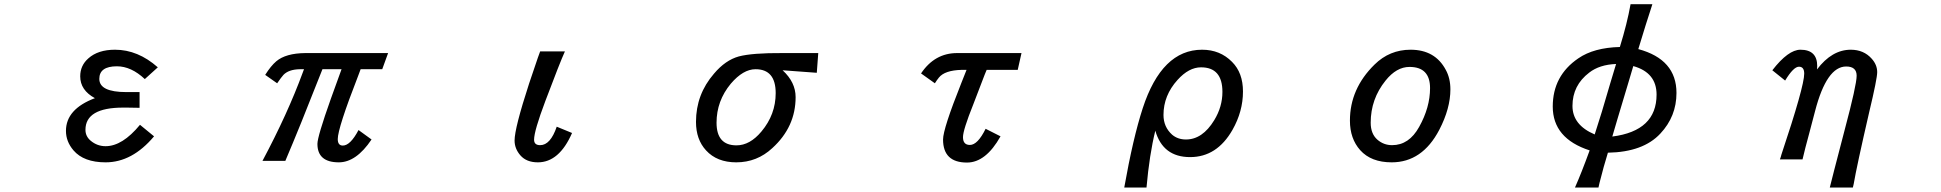

<svg xmlns="http://www.w3.org/2000/svg" viewBox="-20 -753 9040 894"><path d="M714.8 -439.5 654.3 -384.8Q590.8 -444.3 524.4 -444.3Q442.4 -444.3 442.4 -385.7Q442.4 -324.2 568.4 -324.2H583H602.5H629.9V-251Q601.6 -251 570.3 -252Q561.5 -252 553.7 -252Q377.9 -252 377.9 -148.4Q377.9 -118.2 402.3 -97.7Q432.6 -72.3 471.7 -72.3Q549.8 -72.3 631.8 -171.9L697.3 -118.2Q595.7 2.9 471.7 2.9Q370.1 2.9 322.3 -52.7Q287.1 -93.8 287.1 -143.6Q287.1 -245.1 421.9 -295.9Q353.5 -333 353.5 -397.5Q353.5 -448.2 391.6 -481.4Q436.5 -521.5 515.6 -521.5Q622.1 -521.5 714.8 -439.5Z M1659.2 -430.7Q1654.3 -418 1647.5 -399.4Q1552.7 -156.2 1552.7 -105.5Q1552.7 -75.2 1576.2 -75.2Q1611.3 -75.2 1649.4 -147.5L1710 -103.5Q1638.7 2.9 1557.6 2.9Q1458 2.9 1458 -83Q1458 -117.2 1520.5 -293Q1547.9 -369.1 1566.4 -419.9L1570.3 -430.7H1481.4L1473.6 -411.1Q1376 -162.1 1308.6 -3.9H1202.1Q1319.3 -223.6 1389.6 -415L1395.5 -430.7H1376Q1324.2 -429.7 1299.8 -404.3Q1290 -393.6 1270.5 -365.2L1214.8 -404.3Q1241.2 -446.3 1266.6 -467.8Q1310.5 -504.9 1401.4 -505.9H1787.1L1759.8 -430.7Z M2643.6 -133.8Q2584 2.9 2484.4 2.9Q2431.6 2.9 2403.3 -29.3Q2376 -60.5 2376 -98.6Q2376 -156.2 2443.4 -363.3L2484.4 -484.4L2495.1 -513.7H2610.4Q2586.9 -461.9 2519.5 -283.2Q2466.8 -143.6 2466.8 -102.5Q2466.8 -77.1 2495.1 -77.1Q2543 -77.1 2572.3 -163.1Z M3790 -505.9 3783.2 -414.1Q3708 -419.9 3624 -425.8Q3684.6 -370.1 3684.6 -300.8Q3684.6 -162.1 3576.2 -63.5Q3504.9 2.9 3408.2 2.9Q3318.4 2.9 3267.6 -52.7Q3220.7 -103.5 3220.7 -185.5Q3220.7 -313.5 3304.7 -410.2Q3357.4 -472.7 3419.9 -490.2Q3482.4 -506.8 3624 -505.9Q3664.1 -505.9 3790 -505.9ZM3498 -430.7Q3440.4 -430.7 3382.8 -363.3Q3316.4 -283.2 3316.4 -181.6Q3316.4 -76.2 3409.2 -76.2Q3471.7 -76.2 3525.4 -140.6Q3591.8 -219.7 3591.8 -319.3Q3591.8 -430.7 3498 -430.7Z M4574.2 -427.7 4569.3 -416 4564.5 -404.3Q4538.1 -334 4511.7 -266.6Q4463.9 -147.5 4463.9 -114.3Q4463.9 -78.1 4496.1 -78.1Q4532.2 -78.1 4569.3 -153.3L4638.7 -118.2Q4570.3 3.9 4482.4 3.9Q4371.1 3.9 4371.1 -103.5Q4371.1 -153.3 4456.1 -366.2Q4474.6 -413.1 4480.5 -427.7H4458Q4378.9 -425.8 4351.6 -391.6Q4342.8 -380.9 4333 -365.2L4268.6 -411.1Q4332 -505.9 4436.5 -505.9H4736.3L4718.8 -427.7Z M5214.8 120.1Q5255.9 -111.3 5300.8 -249Q5389.6 -521.5 5577.1 -521.5Q5661.1 -521.5 5716.8 -464.8Q5767.6 -414.1 5767.6 -327.1Q5767.6 -234.4 5718.8 -148.4Q5646.5 -21.5 5521.5 -21.5Q5394.5 -21.5 5359.4 -144.5Q5332 -33.2 5318.4 120.1ZM5572.3 -439.5Q5515.6 -439.5 5462.9 -380.9Q5397.5 -308.6 5397.5 -217.8Q5397.5 -162.1 5437.5 -126Q5463.9 -103.5 5502 -103.5Q5579.1 -103.5 5633.8 -193.4Q5671.9 -255.9 5671.9 -325.2Q5671.9 -439.5 5572.3 -439.5Z M6547.9 -521.5Q6662.1 -521.5 6711.9 -427.7Q6733.4 -388.7 6733.4 -336.9Q6733.4 -248 6681.6 -148.4Q6602.5 2.9 6460 2.9Q6364.3 2.9 6313.5 -53.7Q6265.6 -107.4 6265.6 -191.4Q6265.6 -339.8 6379.9 -452.1Q6450.2 -521.5 6547.9 -521.5ZM6543 -441.4Q6482.4 -441.4 6431.6 -377.9Q6362.3 -292 6362.3 -181.6Q6362.3 -129.9 6393.6 -102.5Q6422.9 -77.1 6461.9 -77.1Q6541 -77.1 6587.9 -162.1Q6638.7 -252.9 6638.7 -342.8Q6638.7 -441.4 6543 -441.4Z M7572.3 -733.4H7673.8L7668.9 -717.8Q7646.5 -650.4 7608.4 -524.4Q7786.1 -476.6 7786.1 -320.3Q7786.1 -210.9 7710.9 -130.9Q7630.9 -44.9 7466.8 -42Q7447.3 20.5 7427.7 98.6L7422.9 120.1H7313.5Q7343.8 51.8 7381.8 -52.7Q7210 -108.4 7210 -256.8Q7210 -400.4 7329.1 -481.4Q7401.4 -531.2 7522.5 -534.2Q7556.6 -644.5 7572.3 -733.4ZM7504.9 -455.1Q7427.7 -452.1 7379.9 -415Q7301.8 -355.5 7301.8 -259.8Q7301.8 -170.9 7405.3 -127Q7436.5 -221.7 7477.5 -364.3Q7493.2 -417 7504.9 -455.1ZM7487.3 -117.2Q7693.4 -143.6 7693.4 -312.5Q7693.4 -415 7585 -445.3L7561.5 -366.2L7511.7 -200.2Z M8607.4 120.1H8500L8520.5 39.1Q8546.9 -63.5 8569.3 -148.4Q8625 -357.4 8625 -400.4Q8625 -443.4 8576.2 -443.4Q8485.4 -443.4 8431.6 -236.3Q8420.9 -193.4 8403.3 -128.9Q8384.8 -61.5 8373 -10.7H8267.6L8271.5 -21.5L8274.4 -32.2Q8380.9 -350.6 8380.9 -410.2Q8380.9 -442.4 8356.4 -442.4Q8331.1 -442.4 8292 -377.9L8232.4 -425.8Q8306.6 -521.5 8363.3 -521.5Q8441.4 -521.5 8441.4 -445.3Q8441.4 -439.5 8440.4 -429.7Q8509.8 -521.5 8597.7 -521.5Q8658.2 -521.5 8695.3 -479.5Q8720.7 -451.2 8720.7 -417Q8720.7 -386.7 8683.6 -231.4Q8625 22.5 8611.3 103.5Z"/></svg>

Font: MotoyaLCedar
Style: W3 mono
Weight: 400
Version: Version 1.01